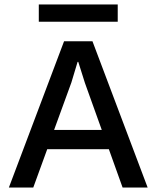

<svg xmlns="http://www.w3.org/2000/svg" viewBox="-20 -846 705 866"><path d="M471 -173H193L130 0H20L269 -660H397L646 0H533ZM439 -260 363 -472 333 -567H330L302 -474L224 -260ZM511 -748H155V-826H511Z"/></svg>

Font: Work Sans Medium
Style: Regular
Weight: 500
Designer: Wei Huang
Foundry: Wei Huang
Version: Version 1.500